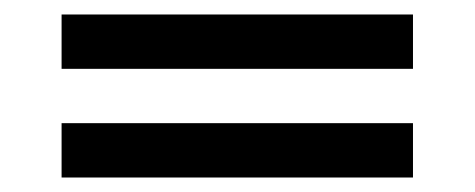

<svg xmlns="http://www.w3.org/2000/svg" viewBox="-20 -385 655 265"><path d="M65 -140H550V-215H65ZM65 -290H550V-365H65Z"/></svg>

Font: Jost* Book
Style: Regular
Weight: 400
Version: Version 3.000